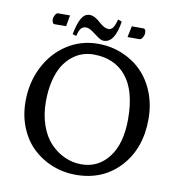

<svg xmlns="http://www.w3.org/2000/svg" viewBox="-89 -886 919 985"><g transform="rotate(10 370.5 -394.0)"><path d="M522 -783.2H582Q595.2 -783.2 595.2 -761.2Q595.2 -749.5 588.1 -737.3Q581.1 -725.1 571.8 -725.1H509.8ZM189.9 -725.1H128.9Q123 -725.1 119.6 -731.9Q116.2 -738.8 116.2 -747.1Q116.2 -758.8 122.8 -771Q129.4 -783.2 138.2 -783.2H200.2ZM405.8 -749V-748Q419.9 -749 429 -761Q438 -772.9 446.8 -805.2L466.8 -797.9Q450.2 -685.1 392.1 -685.1Q378.9 -685.1 361.3 -698Q343.8 -710.9 325.4 -723.9Q307.1 -736.8 292 -736.8Q274.9 -736.8 265.4 -724.6Q255.9 -712.4 250 -685.1L230 -690.9Q241.2 -748.5 257.3 -775.9Q273.4 -803.2 299.8 -803.2Q314.5 -803.2 329.3 -794.7Q344.2 -786.1 354.5 -776.1Q364.7 -766.1 378.7 -757.6Q392.6 -749 405.8 -749ZM355 -606.9Q325.2 -606.9 297.1 -597.7Q269 -588.4 242.9 -567.1Q216.8 -545.9 197.5 -514.4Q178.2 -482.9 166.5 -434.8Q154.8 -386.7 154.8 -327.1Q154.8 -259.3 174.3 -203.9Q193.8 -148.4 227.1 -113.5Q260.3 -78.6 301.8 -59.8Q343.3 -41 389.2 -41Q477.1 -41 531.5 -112.1Q585.9 -183.1 585.9 -310.1Q585.9 -458.5 524.9 -532.7Q463.9 -606.9 355 -606.9ZM689 -329.1Q689 -175.8 600.3 -79.3Q511.7 17.1 369.1 17.1Q304.7 17.1 247.1 -6.1Q189.5 -29.3 146 -70.8Q102.5 -112.3 77.1 -174.3Q51.8 -236.3 51.8 -310.1Q51.8 -408.7 93.3 -490.2Q134.8 -571.8 207.3 -618.4Q279.8 -665 368.2 -665Q435.1 -665 494.1 -640.6Q553.2 -616.2 596.2 -573Q639.2 -529.8 664.1 -466.6Q689 -403.3 689 -329.1Z"/></g></svg>

Font: Linear Smooth Low Contrast
Style: Regular
Weight: 500
Designer: Philipp H. Poll, Flanker
Foundry: Philipp H. Poll, reworked by Flanker
Version: Version 1.010 | FøM Fix